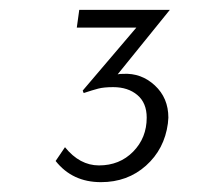

<svg xmlns="http://www.w3.org/2000/svg" viewBox="-20 -715 444 390"><path d="M230 -565Q267 -567 294.5 -541.5Q322 -516 322 -476L321 -464Q314 -412 276.5 -378.5Q239 -345 185 -345Q127 -345 93 -388L112 -416Q142 -379 181 -379Q223 -379 250.5 -407Q278 -435 278 -476Q278 -506 259 -522Q240 -538 210 -538Q191 -538 179.5 -535Q168 -532 150 -526L148 -531L257 -659H136L141 -695H325L219 -564Q223 -565 230 -565Z"/></svg>

Font: Josefin Sans Light
Style: Italic
Weight: 300
Italic angle: -7°
Designer: Santiago Orozco
Foundry: Typemade
Version: Version 2.000